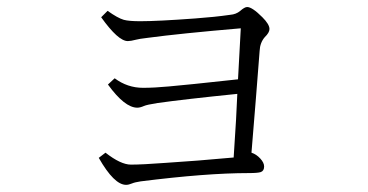

<svg xmlns="http://www.w3.org/2000/svg" viewBox="-20 -555 1040 542"><path d="M639.6 -110.4Q647.9 -232.9 649.9 -290Q501 -274.9 424.8 -264.2Q394 -259.3 386.7 -255.9Q375.5 -251 367.7 -251Q332 -251 284.7 -316.4L303.7 -334Q339.8 -307.1 383.8 -307.1Q415.5 -307.1 457 -311Q503.4 -314.9 651.9 -331.1L659.7 -475.1Q487.8 -460.4 397 -448.2Q372.1 -445.3 363.8 -442.9Q349.1 -439 340.8 -439Q313.5 -439 265.6 -506.3L283.7 -524.4Q312.5 -503.9 329.6 -499Q344.2 -495.1 376 -495.1Q425.3 -495.1 530.8 -502.9Q585.4 -506.8 629.9 -513.2Q646.5 -514.6 657.7 -523.9Q670.4 -535.2 677.7 -535.2Q691.9 -535.2 720.7 -506.3Q740.7 -486.3 740.7 -473.1Q740.7 -462.9 727.5 -450.2Q713.9 -434.6 712.9 -411.1Q703.6 -289.1 689.9 -124Q703.6 -119.6 714.8 -107.4Q725.6 -95.7 725.6 -85Q725.6 -72.8 716.3 -69.3Q708 -66.4 681.6 -66.4Q562.5 -66.4 377 -43Q360.4 -40.5 352.5 -37.1Q343.3 -33.2 335.9 -33.2Q302.2 -33.2 258.8 -109.4L277.8 -124Q320.8 -90.3 349.6 -90.3Q381.3 -90.3 446.8 -95.2Q533.2 -100.6 639.6 -110.4Z"/></svg>

Font: I.Ming
Style: Regular
Weight: 400
Designer: Ichiten Fonts Project
Version: Version 6.11; Dec 27, 2019